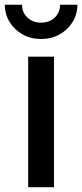

<svg xmlns="http://www.w3.org/2000/svg" viewBox="-47 -776 341 796"><path d="M69.8 0V-541H176.8V0ZM123.5 -614.3Q81.1 -614.3 47.1 -633.1Q13.2 -651.9 -6.8 -684.3Q-26.9 -716.8 -26.9 -756.3H44.4Q44.4 -724.1 66.9 -703.1Q89.4 -682.1 123.5 -682.1Q157.7 -682.1 179.9 -703.1Q202.1 -724.1 202.1 -756.3H273.9Q273.9 -716.8 253.9 -684.6Q233.9 -652.3 200 -633.3Q166 -614.3 123.5 -614.3Z"/></svg>

Font: Inter 17pt Medium
Style: Regular
Weight: 500
Version: Version 4.001;git-66647c0bb